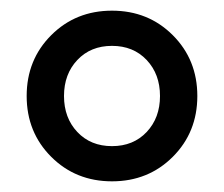

<svg xmlns="http://www.w3.org/2000/svg" viewBox="-20 -710 420 360"><path d="M304 -416Q258 -370 190 -370Q122 -370 76 -416Q30 -462 30 -530Q30 -598 76 -644Q122 -690 190 -690Q258 -690 304 -644Q350 -598 350 -530Q350 -462 304 -416ZM125 -597.5Q100 -571 100 -530Q100 -489 125 -462.5Q150 -436 190 -436Q230 -436 255 -462.5Q280 -489 280 -530Q280 -571 255 -597.5Q230 -624 190 -624Q150 -624 125 -597.5Z"/></svg>

Font: TASA Orbiter Display
Style: Regular
Weight: 400
Designer: Weizhong Zhang
Version: Version 1.000;Glyphs 3.1.2 (3151)